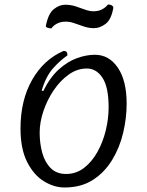

<svg xmlns="http://www.w3.org/2000/svg" viewBox="-20 -817 653 852"><path d="M266 15Q220 15 175 -12.5Q130 -40 100.5 -98Q71 -156 71 -247Q71 -372 122.5 -462.5Q174 -553 262 -591Q273 -591 276.5 -585Q280 -579 279 -571Q248 -550 216 -514.5Q184 -479 165 -415L172 -413Q202 -474 241 -509Q280 -544 321.5 -559Q363 -574 401 -574Q464 -574 503 -516.5Q542 -459 542 -357Q542 -293 526.5 -227.5Q511 -162 477.5 -107Q444 -52 392 -18.5Q340 15 266 15ZM273 -45Q318 -45 353 -72Q388 -99 412.5 -143Q437 -187 449.5 -239Q462 -291 462 -341Q462 -430 435 -471.5Q408 -513 365 -513Q323 -513 285.5 -486.5Q248 -460 219 -417.5Q190 -375 173 -325Q156 -275 156 -228Q156 -181 167.5 -139Q179 -97 205 -71Q231 -45 273 -45ZM208 -691Q198 -691 189.5 -694.5Q181 -698 184 -705Q195 -758 219.5 -777Q244 -796 269 -796Q293 -796 315 -789Q337 -782 357 -774.5Q377 -767 395 -767Q418 -767 434 -776Q450 -785 459 -797Q480 -797 483 -783Q474 -730 448.5 -711Q423 -692 397 -692Q374 -692 352 -699.5Q330 -707 310 -714Q290 -721 272 -721Q249 -721 232.5 -712Q216 -703 208 -691Z"/></svg>

Font: Merienda Light
Style: Regular
Weight: 300
Designer: Eduardo Rodriguez Tunni
Foundry: Eduardo Rodriguez Tunni
Version: Version 2.001; ttfautohint (v1.8.4.7-5d5b)